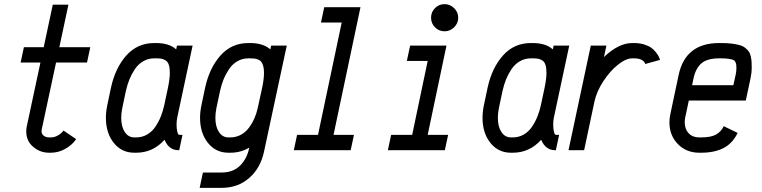

<svg xmlns="http://www.w3.org/2000/svg" viewBox="-20 -718 3642 918"><path d="M223.1 12.2H214.4Q171.9 12.2 138.7 -15.9Q105.5 -43.9 105.5 -89.8Q105.5 -101.6 107.9 -113.3L173.3 -418.9H78.6L94.2 -492.2H189L232.4 -695.8H307.1L263.7 -492.2H411.6L396 -418.9H248L179.2 -97.7Q178.7 -94.2 178.7 -89.8Q178.7 -76.7 189.5 -68.8Q200.2 -61 214.4 -61H223.1Q240.7 -61 257.3 -70.6Q273.9 -80.1 283.7 -93.8L344.2 -52.7Q324.2 -23.9 291.5 -5.9Q258.8 12.2 223.1 12.2Z M792 -370.1Q792 -393.6 787.1 -408.2Q782.2 -422.9 772 -429.2Q761.7 -435.5 752 -437.3Q742.2 -439 726.1 -439H717.3Q688.5 -439 664.6 -425Q640.6 -411.1 624.8 -387.2Q608.9 -363.3 598.6 -337.9Q588.4 -312.5 582 -283.7L564.5 -200.7Q559.6 -176.8 559.6 -154.8Q559.6 -112.3 576.7 -86.7Q593.8 -61 622.1 -61H630.9Q659.7 -61 683.3 -74.7Q707 -88.4 722.9 -112.1Q738.8 -135.7 749 -161.4Q759.3 -187 765.6 -216.3L783.2 -299.3Q792 -341.3 792 -370.1ZM717.3 -512.2H726.1Q789.1 -512.2 822.3 -481.9L826.2 -500H900.9L827.6 -156.7Q824.2 -141.1 824.2 -122.1Q824.2 -102.1 827.9 -87.6Q831.5 -73.2 836.9 -73.2H852.5L836.9 0H832.5Q787.6 0 766.6 -49.8Q711.4 12.2 630.9 12.2H622.1Q561.5 12.2 523.9 -34.9Q486.3 -82 486.3 -154.8Q486.3 -183.6 493.2 -216.3L510.7 -299.3Q531.2 -393.6 584.2 -452.9Q637.2 -512.2 717.3 -512.2Z M1242.2 -370.1Q1242.2 -389.2 1238.5 -402.3Q1234.9 -415.5 1229.2 -422.6Q1223.6 -429.7 1214.1 -433.3Q1204.6 -437 1196.5 -438Q1188.5 -439 1176.3 -439H1167.5Q1138.7 -439 1114.7 -425Q1090.8 -411.1 1075 -387.2Q1059.1 -363.3 1048.8 -337.9Q1038.6 -312.5 1032.2 -283.7L1014.6 -200.7Q1009.8 -176.8 1009.8 -154.8Q1009.8 -112.3 1026.9 -86.7Q1043.9 -61 1072.3 -61H1081.1Q1107.9 -61 1130.9 -73.2Q1153.8 -85.4 1169.4 -106.2Q1185.1 -127 1195.8 -150.9Q1206.5 -174.8 1212.4 -202.1L1234.4 -303.2Q1242.2 -340.8 1242.2 -370.1ZM1167.5 -512.2H1176.3Q1237.8 -512.2 1272.5 -481.9L1276.4 -500H1351.1L1242.2 7.8Q1225.1 86.4 1171.1 133.3Q1117.2 180.2 1039.1 180.2H934.6L950.2 106.9H1039.1Q1094.2 106.9 1127.2 74.5Q1160.2 42 1170.9 -7.8L1171.9 -12.2Q1130.9 12.2 1081.1 12.2H1072.3Q1011.7 12.2 974.1 -34.9Q936.5 -82 936.5 -154.8Q936.5 -183.6 943.4 -216.3L960.9 -299.3Q981.4 -393.6 1034.4 -452.9Q1087.4 -512.2 1167.5 -512.2Z M1514.6 -610.4 1530.3 -683.6H1703.6L1574.7 -73.2H1672.4L1656.7 0H1384.8L1400.4 -73.2H1500.5L1613.8 -610.4Z M2105.5 -698.2Q2131.8 -698.2 2151.4 -679Q2170.9 -659.7 2170.9 -633.3Q2170.9 -606.9 2151.4 -587.6Q2131.8 -568.4 2105.5 -568.4Q2078.6 -568.4 2059.8 -587.4Q2041 -606.4 2041 -633.3Q2041 -660.2 2059.8 -679.2Q2078.6 -698.2 2105.5 -698.2ZM2106.9 0H1834.5L1850.1 -73.2H1950.7L2024.9 -426.8H1925.3L1940.9 -500H2114.7L2024.9 -73.2H2122.6Z M2592.8 -370.1Q2592.8 -393.6 2587.9 -408.2Q2583 -422.9 2572.8 -429.2Q2562.5 -435.5 2552.7 -437.3Q2543 -439 2526.9 -439H2518.1Q2489.3 -439 2465.3 -425Q2441.4 -411.1 2425.5 -387.2Q2409.7 -363.3 2399.4 -337.9Q2389.2 -312.5 2382.8 -283.7L2365.2 -200.7Q2360.4 -176.8 2360.4 -154.8Q2360.4 -112.3 2377.4 -86.7Q2394.5 -61 2422.9 -61H2431.6Q2460.4 -61 2484.1 -74.7Q2507.8 -88.4 2523.7 -112.1Q2539.6 -135.7 2549.8 -161.4Q2560.1 -187 2566.4 -216.3L2584 -299.3Q2592.8 -341.3 2592.8 -370.1ZM2518.1 -512.2H2526.9Q2589.8 -512.2 2623 -481.9L2627 -500H2701.7L2628.4 -156.7Q2625 -141.1 2625 -122.1Q2625 -102.1 2628.7 -87.6Q2632.3 -73.2 2637.7 -73.2H2653.3L2637.7 0H2633.3Q2588.4 0 2567.4 -49.8Q2512.2 12.2 2431.6 12.2H2422.9Q2362.3 12.2 2324.7 -34.9Q2287.1 -82 2287.1 -154.8Q2287.1 -183.6 2293.9 -216.3L2311.5 -299.3Q2332 -393.6 2385 -452.9Q2438 -512.2 2518.1 -512.2Z M3065.4 -412.1Q3055.7 -439 3011.2 -439H3002.4Q2972.7 -439 2934.3 -408.4Q2896 -377.9 2864 -328.6Q2832 -279.3 2821.8 -230.5L2772.9 0H2698.2L2804.7 -500H2879.4L2867.7 -445.3Q2938 -512.2 3002.4 -512.2H3011.2Q3037.1 -512.2 3058.3 -505.9Q3079.6 -499.5 3092.3 -490.7Q3105 -481.9 3114.7 -469.7Q3124.5 -457.5 3128.7 -449.2Q3132.8 -440.9 3135.7 -431.6Z M3427.2 -512.2Q3457 -512.2 3480 -509.3Q3502.9 -506.3 3518.3 -501.7Q3533.7 -497.1 3544.4 -488Q3555.2 -479 3561 -470.7Q3566.9 -462.4 3569.8 -447.8Q3572.8 -433.1 3573.5 -421.9Q3574.2 -410.6 3574.2 -391.6Q3574.2 -372.6 3568.4 -343.3L3545.9 -237.3H3273.4L3256.3 -156.7Q3253.9 -146.5 3253.9 -133.3Q3253.9 -100.6 3272.7 -80.8Q3291.5 -61 3323.2 -61H3332Q3378.4 -61 3402.8 -74.2Q3427.2 -87.4 3440.4 -114.7L3506.8 -82.5Q3482.9 -32.7 3439.7 -10.3Q3396.5 12.2 3332 12.2H3323.2Q3261.7 12.2 3221.2 -29.1Q3180.7 -70.3 3180.7 -133.3Q3180.7 -152.3 3185.1 -172.4L3224.6 -358.9Q3256.8 -512.2 3418.5 -512.2ZM3289.1 -310.5H3486.3L3497.1 -358.9Q3501 -376 3501 -391.6Q3501 -403.8 3500 -409.9Q3499 -416 3495.4 -422.9Q3491.7 -429.7 3483.6 -432.4Q3475.6 -435.1 3461.9 -437Q3448.2 -439 3427.2 -439H3418.5Q3362.3 -439 3334.5 -415.8Q3306.6 -392.6 3295.9 -343.3Z"/></svg>

Font: Anka/Coder Narrow
Style: Italic
Weight: 400
Width: 3
Italic angle: -12°
Monospace: yes
Version: Version 001.100